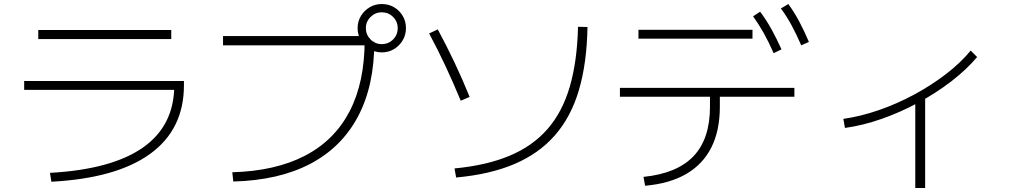

<svg xmlns="http://www.w3.org/2000/svg" viewBox="-20 -875 5040 953"><path d="M228 -17Q535 -34 690 -143Q845 -252 845 -452L868 -429H100V-473H893V-452Q893 -233 725.5 -111.5Q558 10 235 27ZM170 -681V-726H830V-681Z M1133 -20Q1347 -26 1493.5 -102Q1640 -178 1715 -322Q1790 -466 1790 -675L1814 -650H1087V-696H1805V-668H1838Q1838 -449 1756.5 -296Q1675 -143 1519.5 -61.5Q1364 20 1138 26ZM1875 -615Q1842 -615 1815 -631.5Q1788 -648 1771.5 -675Q1755 -702 1755 -735Q1755 -769 1771.5 -796Q1788 -823 1815 -839Q1842 -855 1875 -855Q1909 -855 1936 -839Q1963 -823 1979 -796Q1995 -769 1995 -735Q1995 -702 1979 -675Q1963 -648 1936 -631.5Q1909 -615 1875 -615ZM1875 -656Q1908 -656 1931 -679Q1954 -702 1954 -735Q1954 -768 1931 -791Q1908 -814 1875 -814Q1843 -814 1819.5 -791Q1796 -768 1796 -735Q1796 -703 1819 -679.5Q1842 -656 1875 -656Z M2236 -39Q2395 -54 2509.5 -102Q2624 -150 2698 -235Q2772 -320 2808.5 -446Q2845 -572 2849 -742L2896 -741Q2893 -562 2853.5 -428Q2814 -294 2734 -203Q2654 -112 2532.5 -60.5Q2411 -9 2244 6ZM2267 -375Q2230 -464 2191.5 -546.5Q2153 -629 2110 -709L2153 -729Q2196 -649 2235.5 -566Q2275 -483 2311 -394Z M3174 3Q3341 -14 3422.5 -100Q3504 -186 3504 -345V-395H3057V-439H3923V-395H3553V-345Q3553 -227 3511 -143.5Q3469 -60 3387 -12Q3305 36 3182 47ZM3149 -683V-727H3715V-683ZM3820 -611Q3795 -668 3770.5 -711.5Q3746 -755 3718 -794L3753 -817Q3785 -774 3810 -728.5Q3835 -683 3859 -630ZM3957 -650Q3932 -707 3908.5 -750.5Q3885 -794 3856 -833L3893 -855Q3924 -812 3948 -766.5Q3972 -721 3995 -667Z M4166 -285Q4251 -297 4341 -328Q4431 -359 4516.5 -405Q4602 -451 4675 -507Q4748 -563 4798 -624L4830 -592Q4777 -529 4701.5 -471Q4626 -413 4537 -365Q4448 -317 4355 -284.5Q4262 -252 4174 -240ZM4523 58V-399H4572V58Z"/></svg>

Font: M PLUS 1 Code Light
Style: Regular
Weight: 300
Designer: Coji Morishita
Foundry: UNDERFOREST DESIGN
Version: Version 1.002